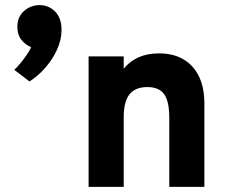

<svg xmlns="http://www.w3.org/2000/svg" viewBox="-20 -732 892 752"><path d="M95.5 -413 36 -458.5Q45 -466.5 58 -482Q71 -497.5 83.2 -515Q95.5 -532.5 102 -547Q78 -557.5 63 -577Q48 -596.5 48 -627.5Q48 -666 74.2 -689Q100.5 -712 135 -712Q170.5 -712 195.8 -686.8Q221 -661.5 221 -614.5Q221 -576 203.2 -537.2Q185.5 -498.5 156.8 -466Q128 -433.5 95.5 -413ZM327 0V-511H464.5V-463Q513.5 -523 603 -523Q686.5 -523 733.5 -471.2Q780.5 -419.5 780.5 -327V0H643V-270.5Q643 -334.5 623 -362.8Q603 -391 557.5 -391Q509.5 -391 487 -362.2Q464.5 -333.5 464.5 -272.5V0Z"/></svg>

Font: Overpass ExtraBold
Style: Regular
Weight: 800
Designer: Delve Withrington, Dave Bailey, Thomas Jockin
Foundry: Delve Fonts LLC
Version: Version 4.000; ttfautohint (v1.8.3)